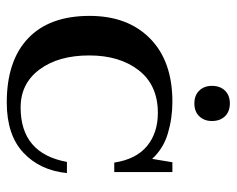

<svg xmlns="http://www.w3.org/2000/svg" viewBox="-86 -604 700 568"><g transform="rotate(90 264.0 -320.0)"><path d="M234 -597Q234 -621 248 -635.5Q262 -650 286 -650Q310 -650 324 -635.5Q338 -621 338 -597Q338 -574 324 -559.5Q310 -545 286 -545Q262 -545 248 -559.5Q234 -574 234 -597ZM27 -235Q27 -348 94 -414Q161 -480 281 -480Q330 -480 375 -466.5Q420 -453 450 -420L460 -480H489V-308H461Q451 -373 412 -405Q373 -437 314 -437Q232 -437 188 -380.5Q144 -324 144 -234Q144 -143 185.5 -87Q227 -31 298 -31Q434 -31 459 -168H492Q484 -88 431.5 -39Q379 10 283 10Q160 10 93.5 -53Q27 -116 27 -235Z"/></g></svg>

Font: Taviraj Medium
Style: Regular
Weight: 500
Designer: Katatrad Team
Foundry: CadsonDemak
Version: Version 1.030